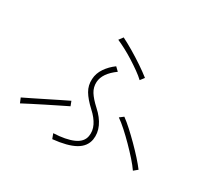

<svg xmlns="http://www.w3.org/2000/svg" viewBox="-163 -1017 1326 1256"><g transform="rotate(30 500.0 -389.0)"><path d="M596 -116Q586 -59 529 -27Q472 5 363 16L349 -21Q442 -25 497.5 -49.5Q553 -74 561 -122Q568 -163 548.5 -202.5Q529 -242 487 -280Q436 -327 412.5 -367Q389 -407 392 -455Q394 -499 420.5 -538Q447 -577 487 -606L514 -580Q431 -520 427 -453Q425 -413 445.5 -380Q466 -347 511 -306Q560 -262 582 -214Q604 -166 596 -116ZM952 -93 923 -69Q904 -97 872.5 -132.5Q841 -168 804.5 -205Q768 -242 732.5 -274Q697 -306 669 -325L698 -347Q727 -326 761.5 -294.5Q796 -263 832 -227Q868 -191 899.5 -156Q931 -121 952 -93ZM359 -230Q335 -218 295 -198.5Q255 -179 210.5 -156.5Q166 -134 126.5 -114Q87 -94 63 -81L48 -117Q73 -129 113.5 -149Q154 -169 199 -191.5Q244 -214 283.5 -233.5Q323 -253 346 -264ZM688 -634 665 -604Q644 -624 612.5 -646.5Q581 -669 545.5 -691.5Q510 -714 475 -732.5Q440 -751 412 -763L435 -794Q475 -774 520.5 -747Q566 -720 610 -690.5Q654 -661 688 -634Z"/></g></svg>

Font: Zen Kaku Gothic Antique Light
Style: Regular
Weight: 300
Designer: Yoshimichi Ohira
Foundry: Positype
Version: Version 1.001